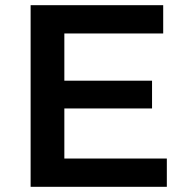

<svg xmlns="http://www.w3.org/2000/svg" viewBox="-20 -720 710 740"><path d="M623 -109V0H98V-700H609V-591H228V-409H566V-302H228V-109Z"/></svg>

Font: CMG Sans SemiBold
Style: Regular
Weight: 600
Designer: Julieta Ulanovsky
Foundry: Julieta Ulanovsky
Version: Version 7.200